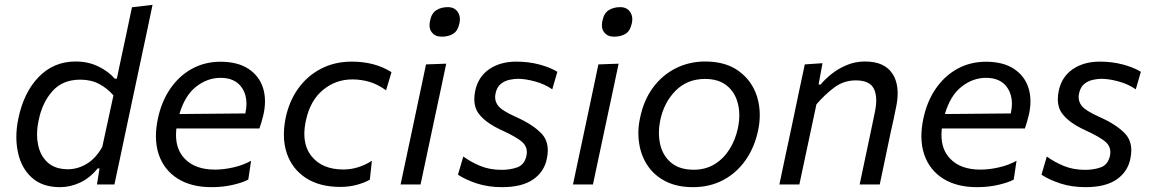

<svg xmlns="http://www.w3.org/2000/svg" viewBox="-20 -762 4762 793"><path d="M228 11Q154.5 11 111 -28.8Q67.5 -68.5 54 -133.5Q47.5 -164 47.5 -196.5Q47.5 -233.5 56 -273.5Q78.5 -381 140.2 -444.5Q202 -508 292.5 -508Q344.5 -508 386.8 -487.2Q429 -466.5 454 -437H462.5L474.5 -494Q487.5 -555.5 500.5 -615.5Q513 -675 525 -732L610 -742Q597 -681.5 584.5 -620.5Q571.5 -559.5 557.5 -494L499 -219Q486 -156.5 475.2 -106Q464.5 -55.5 452.5 0H380.5L391 -66.5H383.5Q350.5 -26 310 -7.5Q269.5 11 228 11ZM261 -63Q300.5 -63 338 -85.2Q375.5 -107.5 402.5 -155.5L448.5 -368Q423.5 -397 390 -415Q356.5 -433 311.5 -433Q238.5 -433 196.5 -385.5Q154.5 -338 140 -266.5Q133 -235 133 -206.5Q133 -185 137 -165.5Q146 -119 176.8 -91Q207.5 -63 261 -63Z M853.5 11Q770 11 714 -24.2Q658 -59.5 636 -123Q624 -158 624 -199.5Q624 -233.5 632 -271.5Q647 -343 683.5 -396Q720 -449 773 -478Q826 -507 890.5 -507Q961.5 -507 1006 -477.8Q1050.5 -448.5 1066.5 -398.5Q1074.5 -372.5 1074.5 -343.5Q1074.5 -316 1067.5 -286Q1064.5 -272.5 1060 -258Q1055.5 -243.5 1051.5 -231.5H708.5Q707 -217.5 707 -204Q707 -144 742.5 -107Q785.5 -61.5 868 -61.5Q904.5 -61.5 944.8 -70.8Q985 -80 1017 -98L1005.5 -20.5Q987 -9.5 944.8 0.8Q902.5 11 853.5 11ZM891 -440.5Q836.5 -440.5 790 -404Q743.5 -367.5 721 -291L993 -293.5L993.5 -295Q998 -315.5 998 -334Q998 -371 979.5 -399Q952 -440.5 891 -440.5Z M1385.5 10Q1300.5 10 1244 -26.5Q1187.5 -63 1165 -127.5Q1152.5 -164 1152.5 -206Q1152.5 -239.5 1160 -276Q1174.5 -344.5 1212 -396.8Q1249.5 -449 1306 -478.2Q1362.5 -507.5 1433 -507.5Q1528 -507.5 1597 -464L1574.5 -389Q1539 -414.5 1505 -424.2Q1471 -434 1435 -434Q1366.5 -434 1314 -390.5Q1261.5 -347 1244 -266.5Q1237 -235.5 1237 -209Q1237 -153.5 1267 -116.5Q1311 -62 1398 -62Q1430 -62 1459.8 -71.5Q1489.5 -81 1516 -98L1507.5 -20Q1487 -8 1455 1Q1423 10 1385.5 10Z M1634.5 0Q1646 -55 1657 -106Q1668 -157 1681 -219L1691.5 -268.5Q1705.5 -336 1717 -389Q1728 -441.5 1739.5 -496L1823 -499Q1811 -442.5 1800 -390Q1788.5 -337.5 1774 -268.5L1763.5 -219Q1750.5 -157 1739.5 -106Q1728.5 -55 1717 0ZM1804 -610.5Q1777 -610.5 1763.5 -628.5Q1754 -640 1754 -658Q1754 -667 1756.5 -677.5Q1762.5 -707.5 1782.2 -720Q1802 -732.5 1829.5 -732.5Q1856.5 -732.5 1870 -713.5Q1879.5 -700.5 1879.5 -682.5Q1879.5 -674.5 1877.5 -665.5Q1871 -634.5 1851.8 -622.5Q1832.5 -610.5 1804 -610.5Z M2053.5 11Q1996.5 11 1949.8 -4.2Q1903 -19.5 1871.5 -40.5L1893.5 -115.5Q1926 -92 1964.8 -76.2Q2003.5 -60.5 2052 -60.5Q2088 -60.5 2116.8 -71Q2145.5 -81.5 2154 -117Q2156 -126 2156 -134Q2156 -157 2139 -173.5Q2115.5 -195.5 2050.5 -225Q1986.5 -254.5 1958.5 -291Q1939 -316 1939 -352.5Q1939 -369 1943 -388Q1955.5 -445.5 2001 -476.5Q2046.5 -507.5 2112.5 -507.5Q2162 -507.5 2206.2 -496Q2250.5 -484.5 2282 -465.5L2261 -393Q2230.5 -414.5 2190.2 -425.5Q2150 -436.5 2119.5 -436.5Q2103 -436.5 2083.5 -432.2Q2064 -428 2048.2 -415.2Q2032.5 -402.5 2027 -377Q2025 -368.5 2025 -361Q2025 -342 2036.5 -326.5Q2052 -305 2112 -278.5Q2180.5 -248 2216.5 -210.5Q2242.5 -183 2242.5 -141Q2242.5 -124.5 2238.5 -106Q2227.5 -52 2181.5 -20.5Q2135.5 11 2053.5 11Z M2346.5 0Q2358 -55 2369 -106Q2380 -157 2393 -219L2403.5 -268.5Q2417.5 -336 2429 -389Q2440 -441.5 2451.5 -496L2535 -499Q2523 -442.5 2512 -390Q2500.5 -337.5 2486 -268.5L2475.5 -219Q2462.5 -157 2451.5 -106Q2440.5 -55 2429 0ZM2516 -610.5Q2489 -610.5 2475.5 -628.5Q2466 -640 2466 -658Q2466 -667 2468.5 -677.5Q2474.5 -707.5 2494.2 -720Q2514 -732.5 2541.5 -732.5Q2568.5 -732.5 2582 -713.5Q2591.5 -700.5 2591.5 -682.5Q2591.5 -674.5 2589.5 -665.5Q2583 -634.5 2563.8 -622.5Q2544.5 -610.5 2516 -610.5Z M2842.5 11Q2776.5 11 2729.8 -12.8Q2683 -36.5 2655.5 -77Q2628 -117.5 2620 -169Q2616.5 -190 2616.5 -211.5Q2616.5 -242.5 2623.5 -274.5Q2638.5 -348.5 2677.5 -400.8Q2716.5 -453 2772 -480.5Q2827.5 -508 2892.5 -508Q2978 -508 3032.2 -467.8Q3086.5 -427.5 3107 -362.5Q3118 -326 3118 -287Q3118 -255.5 3111 -222.5Q3096 -152.5 3059 -100Q3022 -47.5 2966.8 -18.2Q2911.5 11 2842.5 11ZM2845.5 -61Q2894.5 -61 2931.8 -84Q2969 -107 2993.2 -145.8Q3017.5 -184.5 3027.5 -232Q3033.5 -260 3033.5 -285.5Q3033.5 -311.5 3027.5 -334.5Q3016 -381 2981.8 -408.5Q2947.5 -436 2892 -436Q2818.5 -436 2770.2 -387.2Q2722 -338.5 2707 -265Q2701.5 -238 2701.5 -213Q2701.5 -188 2707 -164.5Q2718 -118 2752.5 -89.5Q2787 -61 2845.5 -61Z M3199 0Q3210.5 -55 3221.5 -107Q3232.5 -158 3245.5 -219L3256 -269Q3266 -317 3278.2 -375.2Q3290.5 -433.5 3304 -496L3377 -501L3361 -413H3369.5Q3387 -434.5 3414.5 -456.5Q3442 -478.5 3477.2 -493.2Q3512.5 -508 3552.5 -508Q3634.5 -508 3667 -456Q3687.5 -423.5 3687.5 -376.5Q3687.5 -348 3680 -314.5Q3675.5 -293.5 3671 -270.5Q3666 -247.5 3659.5 -219Q3647 -158 3636 -107Q3625 -55.5 3613.5 0H3530.5Q3542.5 -55.5 3553 -106.5Q3563.5 -157 3576 -215.5L3593 -297Q3599 -325 3599 -347.5Q3599 -375.5 3589.5 -395Q3572.5 -430 3514.5 -430Q3465.5 -430 3426.5 -401.2Q3387.5 -372.5 3352 -331L3327.5 -216Q3315 -156.5 3304 -105.8Q3293 -55 3281.5 0Z M4015 11Q3931.5 11 3875.5 -24.2Q3819.5 -59.5 3797.5 -123Q3785.5 -158 3785.5 -199.5Q3785.5 -233.5 3793.5 -271.5Q3808.5 -343 3845 -396Q3881.5 -449 3934.5 -478Q3987.5 -507 4052 -507Q4123 -507 4167.5 -477.8Q4212 -448.5 4228 -398.5Q4236 -372.5 4236 -343.5Q4236 -316 4229 -286Q4226 -272.5 4221.5 -258Q4217 -243.5 4213 -231.5H3870Q3868.5 -217.5 3868.5 -204Q3868.5 -144 3904 -107Q3947 -61.5 4029.5 -61.5Q4066 -61.5 4106.2 -70.8Q4146.5 -80 4178.5 -98L4167 -20.5Q4148.5 -9.5 4106.2 0.8Q4064 11 4015 11ZM4052.5 -440.5Q3998 -440.5 3951.5 -404Q3905 -367.5 3882.5 -291L4154.5 -293.5L4155 -295Q4159.5 -315.5 4159.5 -334Q4159.5 -371 4141 -399Q4113.5 -440.5 4052.5 -440.5Z M4463.5 11Q4406.5 11 4359.8 -4.2Q4313 -19.5 4281.5 -40.5L4303.5 -115.5Q4336 -92 4374.8 -76.2Q4413.5 -60.5 4462 -60.5Q4498 -60.5 4526.8 -71Q4555.5 -81.5 4564 -117Q4566 -126 4566 -134Q4566 -157 4549 -173.5Q4525.5 -195.5 4460.5 -225Q4396.5 -254.5 4368.5 -291Q4349 -316 4349 -352.5Q4349 -369 4353 -388Q4365.5 -445.5 4411 -476.5Q4456.5 -507.5 4522.5 -507.5Q4572 -507.5 4616.2 -496Q4660.5 -484.5 4692 -465.5L4671 -393Q4640.5 -414.5 4600.2 -425.5Q4560 -436.5 4529.5 -436.5Q4513 -436.5 4493.5 -432.2Q4474 -428 4458.2 -415.2Q4442.5 -402.5 4437 -377Q4435 -368.5 4435 -361Q4435 -342 4446.5 -326.5Q4462 -305 4522 -278.5Q4590.5 -248 4626.5 -210.5Q4652.5 -183 4652.5 -141Q4652.5 -124.5 4648.5 -106Q4637.5 -52 4591.5 -20.5Q4545.5 11 4463.5 11Z"/></svg>

Font: Heraclito
Style: Italic
Weight: 400
Italic angle: -12°
Designer: Kostas Bartsokas (font) & Cristiano Sobral (main changes)
Foundry: Kostas Bartsokas (font) & Cristiano Sobral (main changes)
Version: Version 1.00;July 8, 2020;FontCreator 13.0.0.2655 64-bit